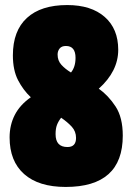

<svg xmlns="http://www.w3.org/2000/svg" viewBox="-20 -730 523 760"><path d="M466 -193Q466 10 240 10Q133 10 75.5 -41Q18 -92 18 -186Q18 -235 38.5 -275Q59 -315 102 -345Q72 -373 51.5 -412.5Q31 -452 31 -511Q31 -608 86.5 -659Q142 -710 246 -710Q341 -710 394.5 -663Q448 -616 448 -533Q448 -448 371 -379Q409 -352 437.5 -308.5Q466 -265 466 -193ZM208 -514Q208 -490 223 -473.5Q238 -457 261 -443Q279 -465 279 -501Q279 -548 241 -548Q224 -548 216 -538Q208 -528 208 -514ZM200 -199Q200 -148 247 -148Q281 -148 281 -184Q281 -210 264 -228.5Q247 -247 222 -264Q211 -250 205.5 -235.5Q200 -221 200 -199Z"/></svg>

Font: Georama Condensed Black
Style: Regular
Weight: 900
Width: 3
Designer: Jean-Baptiste Levee
Foundry: Production Type
Version: Version 1.000